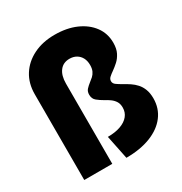

<svg xmlns="http://www.w3.org/2000/svg" viewBox="-175 -878 969 1020"><g transform="rotate(-30 309.5 -368.5)"><path d="M226.1 0H54.2V-525.9Q54.2 -592.3 85.4 -641.8Q116.7 -691.4 172.9 -719.2Q229 -747.1 302.7 -747.1Q376.5 -747.1 432.6 -722.7Q488.8 -698.2 520.8 -655Q552.7 -611.8 552.7 -555.2Q552.7 -518.6 540.5 -494.4Q528.3 -470.2 510.7 -454.3Q493.2 -438.5 476.6 -426.8Q460.9 -416 450.2 -406.2Q439.5 -396.5 439.5 -383.3Q439.5 -369.1 453.1 -359.4Q466.8 -349.6 489.3 -336.9Q506.3 -327.6 523.9 -315.9Q541.5 -304.2 556.4 -287.8Q571.3 -271.5 580.3 -248Q589.4 -224.6 589.4 -192.4Q589.4 -131.3 554.7 -85.7Q520 -40 456.5 -15.1Q393.1 9.8 307.1 9.8L277.3 -135.7Q323.2 -135.7 356 -147.5Q388.7 -159.2 406.2 -180.7Q423.8 -202.1 423.8 -231.4Q423.8 -254.4 414.1 -269.5Q404.3 -284.7 389.6 -295.2Q375 -305.7 358.9 -314Q337.4 -326.2 320.3 -340.1Q303.2 -354 303.2 -378.9Q303.2 -398.9 314.2 -410.9Q325.2 -422.9 339.8 -434.1Q351.1 -442.4 362.1 -452.4Q373 -462.4 379.9 -477.1Q386.7 -491.7 386.7 -513.7Q386.7 -539.1 377 -557.6Q367.2 -576.2 349.4 -586.7Q331.5 -597.2 307.6 -597.2Q269 -597.2 247.6 -569.3Q226.1 -541.5 226.1 -491.7Z"/></g></svg>

Font: Kumbh Sans ExtraBold
Style: Regular
Weight: 800
Version: Version 1.005